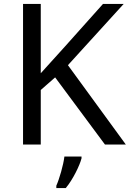

<svg xmlns="http://www.w3.org/2000/svg" viewBox="-20 -734 659 975"><path d="M619 0 325 -403 608 -714H503L310 -498C269 -452 227 -407 187 -362V-714H97V0H187V-277L260 -341L513 0ZM394 70V61H307C302 104 281 176 266 209V221H314C350 178 385 106 394 70Z"/></svg>

Font: Noto Sans Cypriot
Style: Regular
Weight: 400
Designer: Monotype Design Team
Foundry: Monotype Imaging Inc.
Version: Version 2.002